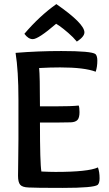

<svg xmlns="http://www.w3.org/2000/svg" viewBox="-20 -915 531 937"><path d="M392 -757Q392 -736 355 -712Q338 -733 313 -754.5Q288 -776 271 -788L254 -799Q167 -724 140 -724Q118 -724 99 -750Q173 -837 255 -895Q392 -800 392 -757ZM171 -583Q175 -544 175 -396H250Q330 -396 364 -400Q368 -391 368 -368Q368 -340 358 -329.5Q348 -319 326 -318Q301 -317 259 -317H175Q175 -118 182 -78Q224 -76 251 -76Q411 -76 458 -98Q466 -75 466 -45Q466 -22 457 -13Q438 2 286 2Q150 2 120 0Q89 -1 78.5 -13.5Q68 -26 68 -57Q68 -76 69 -139Q70 -202 70 -236V-430Q70 -570 56 -657Q165 -666 279 -666Q427 -666 446 -651Q455 -642 455 -619Q455 -589 447 -565Q392 -586 273 -586Q225 -586 171 -583Z"/></svg>

Font: Overlock
Style: Bold
Weight: 700
Designer: Dario Muhafara
Foundry: Dario Manuel Muhafara
Version: Version 1.002